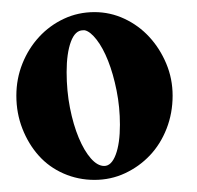

<svg xmlns="http://www.w3.org/2000/svg" viewBox="-20 -827 325 317"><path d="M136 -807Q162 -807 185.5 -796Q209 -785 226.5 -766Q244 -747 254.5 -722Q265 -697 265 -669Q265 -640 255 -614.5Q245 -589 227.5 -570.5Q210 -552 186.5 -541Q163 -530 136 -530Q109 -530 85 -540.5Q61 -551 44 -570Q27 -589 17 -614.5Q7 -640 7 -669Q7 -697 17 -722Q27 -747 44.5 -766Q62 -785 85.5 -796Q109 -807 136 -807ZM120 -777H117Q104 -777 97 -758Q90 -739 90 -708Q90 -677 95.5 -649Q101 -621 110 -599.5Q119 -578 130 -565.5Q141 -553 152 -553Q164 -553 171 -571.5Q178 -590 178 -621Q178 -650 172.5 -677.5Q167 -705 158.5 -726.5Q150 -748 139.5 -761.5Q129 -775 120 -777Z"/></svg>

Font: CatShop
Style: Regular
Weight: 400
Designer: Peter Wiegel
Foundry: Peter Wiegel
Version: Version 1.000 2009 initial release